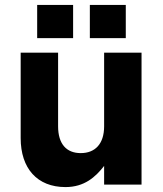

<svg xmlns="http://www.w3.org/2000/svg" viewBox="-20 -750 663 780"><path d="M246 10C323 10 368 -31 403 -76V0H555V-536H403V-237C403 -165 366 -128 308 -128C250 -128 216 -165 216 -237V-536H64V-189C64 -66 131 10 246 10ZM345 -730V-595H491V-730ZM131 -730V-595H277V-730Z"/></svg>

Font: Mission
Style: Bold
Weight: 700
Version: Version 1.000;FEAKit 1.0